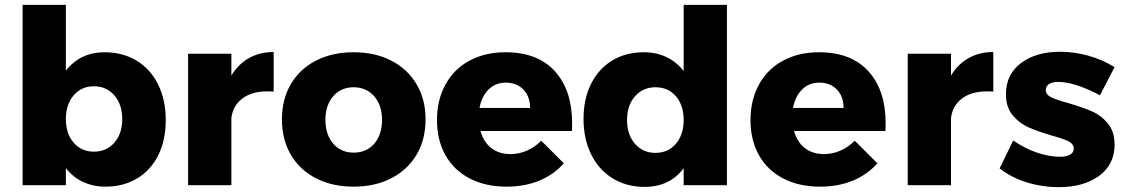

<svg xmlns="http://www.w3.org/2000/svg" viewBox="-20 -762 4634 790"><path d="M662 -268Q662 -186 631.5 -124Q601 -62 544.5 -28Q488 6 414 6Q363 6 321.5 -13.5Q280 -33 251 -70V0H73V-742H251V-471Q310 -547 410 -547Q485 -547 542 -512.5Q599 -478 630.5 -414.5Q662 -351 662 -268ZM483 -272Q483 -332 450.5 -369.5Q418 -407 366 -407Q315 -407 283 -369.5Q251 -332 251 -272Q251 -212 283 -175Q315 -138 366 -138Q418 -138 450.5 -175Q483 -212 483 -272Z M1106 -548V-385Q1097 -386 1079 -386Q1016 -386 977 -356.5Q938 -327 932 -276V0H754V-541H932V-451Q960 -498 1004.5 -523Q1049 -548 1106 -548Z M1731 -271Q1731 -188 1694 -125.5Q1657 -63 1590 -28.5Q1523 6 1435 6Q1347 6 1280 -28.5Q1213 -63 1176.5 -125.5Q1140 -188 1140 -271Q1140 -353 1176.5 -415.5Q1213 -478 1280 -512.5Q1347 -547 1435 -547Q1523 -547 1590 -512.5Q1657 -478 1694 -415.5Q1731 -353 1731 -271ZM1319 -269Q1319 -208 1351 -171Q1383 -134 1435 -134Q1488 -134 1520 -171Q1552 -208 1552 -269Q1552 -329 1519.5 -366Q1487 -403 1435 -403Q1383 -403 1351 -366Q1319 -329 1319 -269Z M2334 -255Q2334 -234 2333 -223H1957Q1970 -177 2002 -152.5Q2034 -128 2080 -128Q2115 -128 2147.5 -142Q2180 -156 2207 -183L2300 -90Q2258 -43 2198.5 -18.5Q2139 6 2064 6Q1977 6 1912 -28Q1847 -62 1812.5 -124Q1778 -186 1778 -268Q1778 -351 1813 -414.5Q1848 -478 1912 -512.5Q1976 -547 2060 -547Q2192 -547 2263 -469Q2334 -391 2334 -255ZM2161 -318Q2161 -365 2133.5 -393.5Q2106 -422 2061 -422Q2019 -422 1990.5 -394Q1962 -366 1953 -318Z M2971 -742V0H2793V-70Q2765 -32 2724.5 -12.5Q2684 7 2633 7Q2558 7 2501 -28Q2444 -63 2412.5 -126.5Q2381 -190 2381 -273Q2381 -355 2412 -417Q2443 -479 2499 -513Q2555 -547 2629 -547Q2681 -547 2722.5 -527Q2764 -507 2793 -470V-742ZM2793 -268Q2793 -329 2761 -366Q2729 -403 2677 -403Q2625 -403 2592.5 -365.5Q2560 -328 2560 -268Q2560 -208 2592.5 -170.5Q2625 -133 2677 -133Q2729 -133 2761 -170.5Q2793 -208 2793 -268Z M3624 -255Q3624 -234 3623 -223H3247Q3260 -177 3292 -152.5Q3324 -128 3370 -128Q3405 -128 3437.5 -142Q3470 -156 3497 -183L3590 -90Q3548 -43 3488.5 -18.5Q3429 6 3354 6Q3267 6 3202 -28Q3137 -62 3102.5 -124Q3068 -186 3068 -268Q3068 -351 3103 -414.5Q3138 -478 3202 -512.5Q3266 -547 3350 -547Q3482 -547 3553 -469Q3624 -391 3624 -255ZM3451 -318Q3451 -365 3423.5 -393.5Q3396 -422 3351 -422Q3309 -422 3280.5 -394Q3252 -366 3243 -318Z M4067 -548V-385Q4058 -386 4040 -386Q3977 -386 3938 -356.5Q3899 -327 3893 -276V0H3715V-541H3893V-451Q3921 -498 3965.5 -523Q4010 -548 4067 -548Z M4334 -425Q4311 -425 4297 -416.5Q4283 -408 4283 -391Q4283 -373 4305 -362Q4327 -351 4375 -338Q4433 -321 4471.5 -304.5Q4510 -288 4538 -254.5Q4566 -221 4566 -167Q4566 -85 4502.5 -38.5Q4439 8 4337 8Q4268 8 4205 -11.5Q4142 -31 4093 -69L4149 -184Q4195 -152 4245.5 -134.5Q4296 -117 4341 -117Q4367 -117 4382.5 -125.5Q4398 -134 4398 -150Q4398 -170 4375.5 -181Q4353 -192 4305 -205Q4248 -222 4211 -238.5Q4174 -255 4146.5 -288Q4119 -321 4119 -374Q4119 -456 4181 -502.5Q4243 -549 4341 -549Q4400 -549 4457.5 -533Q4515 -517 4566 -486L4506 -370Q4401 -425 4334 -425Z"/></svg>

Font: Montserrat arm2
Style: Bold
Weight: 700
Designer: Julieta Ulanovsky
Foundry: Julieta Ulanovsky
Version: Version 6.000